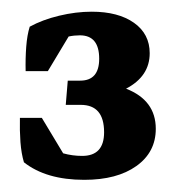

<svg xmlns="http://www.w3.org/2000/svg" viewBox="-20 -573 299 325"><path d="M122.6 -268.6Q58.1 -268.6 20.5 -298.3Q16.1 -313 14.6 -332.5Q13.2 -352.1 13.7 -373.5H50.8L86.9 -313.5Q102.5 -309.1 119.1 -309.1Q156.2 -309.1 156.2 -349.1Q156.2 -395.5 116.7 -395.5H91.3L94.7 -436.5H115.7Q147.9 -436.5 147.9 -473.6Q147.9 -513.2 115.2 -513.2Q105.5 -513.2 96.2 -511.2L61 -452.6H23.4Q22.9 -474.1 24.4 -493.9Q25.9 -513.7 30.3 -527.8Q51.8 -539.6 80.1 -546.4Q108.4 -553.2 135.3 -553.2Q180.2 -553.2 206.8 -534.4Q233.4 -515.6 233.4 -482.9Q233.4 -443.8 193.4 -422.9Q243.7 -403.3 243.7 -355Q243.7 -315.4 210.9 -292Q178.2 -268.6 122.6 -268.6Z"/></svg>

Font: Markazi Text
Style: Bold
Weight: 700
Designer: Borna Izadpanah (Arabic designer), Fiona Ross (Arabic design director) and Florian Runge (Latin designer)
Foundry: Borna Izadpanah and Florian Runge
Version: Version 1.001; ttfautohint (v1.8.3)